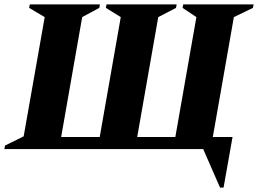

<svg xmlns="http://www.w3.org/2000/svg" viewBox="-50 -680 1177 876"><path d="M406 -660 403 -644 325 -602 229 -55H405L501 -602L433 -644L436 -660H756L753 -644L672 -602L576 -55H750L846 -602L783 -644L786 -660H1107L1104 -644L1017 -602L921 -55H1011L970 176H954L877 0H-30L-27 -16L58 -58L154 -602L83 -644L86 -660Z"/></svg>

Font: Spectral SC ExtraBold
Style: Italic
Weight: 800
Italic angle: -10°
Designer: Jean-Baptiste Levee
Foundry: Production Type
Version: Version 2.001